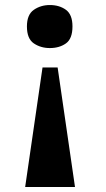

<svg xmlns="http://www.w3.org/2000/svg" viewBox="-20 -563 420 763"><path d="M209 -295 278 180H80L149 -295ZM178 -543Q216 -543 242 -524Q268 -505 268 -458Q268 -409 242 -390.5Q216 -372 178 -372Q142 -372 114.5 -390.5Q87 -409 87 -458Q87 -505 114.5 -524Q142 -543 178 -543Z"/></svg>

Font: Noto Serif Kannada ExtraBold
Style: Regular
Weight: 800
Version: Version 2.003